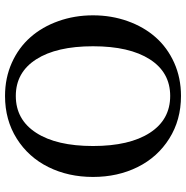

<svg xmlns="http://www.w3.org/2000/svg" viewBox="-8 -712 740 764"><g transform="rotate(90 362.0 -330.0)"><path d="M361.8 20Q290 20 229.7 -7.1Q169.4 -34.2 128.2 -81.1Q86.9 -127.9 64 -192.4Q41 -256.8 41 -330.1Q41 -403.3 64 -467.8Q86.9 -532.2 128.2 -579.1Q169.4 -626 229.7 -653.1Q290 -680.2 361.8 -680.2Q457.5 -680.2 531.5 -633.5Q605.5 -586.9 644.8 -507.6Q684.1 -428.2 684.1 -330.1Q684.1 -231.9 644.8 -152.6Q605.5 -73.2 531.5 -26.6Q457.5 20 361.8 20ZM361.8 -22.9Q456.1 -22.9 508.5 -104Q561 -185.1 561 -330.1Q561 -475.1 508.5 -556.2Q456.1 -637.2 361.8 -637.2Q268.1 -637.2 216.1 -556.2Q164.1 -475.1 164.1 -330.1Q164.1 -185.1 216.1 -104Q268.1 -22.9 361.8 -22.9Z"/></g></svg>

Font: El Messiri SemiBold
Style: Regular
Weight: 600
Designer: Mohamed Gaber
Foundry: Kief Type Foundry
Version: Version 2.007;PS 002.007;hotconv 1.0.88;makeotf.lib2.5.64775